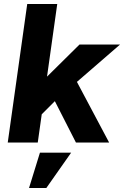

<svg xmlns="http://www.w3.org/2000/svg" viewBox="-20 -717 624 966"><path d="M362 0 256 -208 179 -131 203 -318 380 -493H584L367 -305L529 0ZM19 0 117 -697H268L170 0ZM126 229 181 51H338L213 229Z"/></svg>

Font: Hanken Grotesk Black
Style: Italic
Weight: 900
Italic angle: -8°
Designer: Alfredo Marco Pradil
Foundry: Hanken Design Co.
Version: Version 3.013